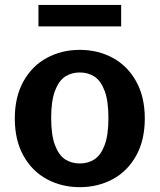

<svg xmlns="http://www.w3.org/2000/svg" viewBox="-20 -762 660 794"><path d="M41.2 -272.1Q41.2 -361.4 76.9 -425.5Q112.6 -489.7 173.8 -522.7Q235.1 -555.8 310 -555.8Q384.9 -555.8 446.2 -522.7Q507.4 -489.7 543.1 -425.5Q578.8 -361.4 578.8 -272.1Q578.8 -182.3 543.1 -118.2Q507.4 -54.1 446.2 -21Q384.9 12 310 12Q235.1 12 173.8 -21Q112.6 -54.1 76.9 -118.2Q41.2 -182.3 41.2 -272.1ZM428.4 -274.2Q428.4 -344.6 412.6 -386.4Q396.8 -428.2 370.6 -445.3Q344.4 -462.3 310 -462.3Q275.6 -462.3 249.4 -445.3Q223.2 -428.2 207.4 -386.4Q191.6 -344.6 191.6 -274.2Q191.6 -203.3 207.4 -161.7Q223.2 -120.1 249.4 -103Q275.6 -86 310 -86Q344.4 -86 370.6 -103Q396.8 -120.1 412.6 -161.7Q428.4 -203.3 428.4 -274.2ZM139 -741.6H481V-652.8H139Z"/></svg>

Font: Monaspace Xenon Var ExtraLight
Style: Regular
Weight: 200
Designer: Riley Cran and the Lettermatic Team
Version: Version 1.200 (Monaspace Xenon Var)